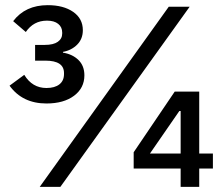

<svg xmlns="http://www.w3.org/2000/svg" viewBox="-20 -724 865 744"><path d="M160 -323Q67 -323 17 -392L74 -434Q105 -383 160 -383Q192 -383 210 -397Q228 -411 228 -437V-441Q228 -489 156 -489H116V-550H154Q187 -550 204 -562Q221 -574 221 -594V-598Q221 -619 205.5 -631.5Q190 -644 162 -644Q110 -644 80 -600L31 -642Q78 -704 165 -704Q226 -704 263.5 -678Q301 -652 301 -607Q301 -573 279 -551Q257 -529 224 -523V-520Q261 -514 284 -491.5Q307 -469 307 -432Q307 -383 267 -353Q227 -323 160 -323ZM134 0 634 -698H715L214 0ZM680 0V-71H498V-134L657 -369H752V-129H805V-71H752V0ZM561 -129H680V-294H675Z"/></svg>

Font: Anuphan Medium
Style: Regular
Weight: 500
Designer: Mike Abbink, Paul van der Laan, Pieter van Rosmalen, Mint Tantisuwanna
Foundry: Bold Monday; Cadson Demak
Version: Version 3.002;hotconv 1.0.109;makeotfexe 2.5.65596